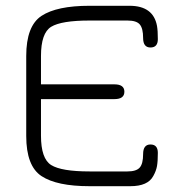

<svg xmlns="http://www.w3.org/2000/svg" viewBox="-20 -641 616 661"><path d="M425.8 -621.1Q507.8 -621.1 520.5 -551.8Q523.4 -535.2 523.4 -506.3Q523.4 -477.5 498 -477.5Q472.7 -477.5 472.7 -510.3Q472.7 -543 461.4 -556.6Q450.2 -570.3 418.9 -570.3H288.1Q191.4 -570.3 156.2 -548.8Q121.1 -527.3 121.1 -448.2V-350.6H374Q408.2 -350.6 408.2 -325.2Q408.2 -299.8 374 -299.8H121.1V-173.8Q121.1 -94.7 156.2 -72.8Q191.4 -50.8 288.1 -50.8H418.9Q449.2 -50.8 460.9 -64Q472.7 -77.1 472.7 -110.4Q472.7 -143.6 498 -143.6Q523.4 -143.6 523.4 -114.7Q523.4 -85.9 520.5 -69.3Q517.6 -52.7 507.8 -35.2Q489.3 0 428.7 0Q426.8 0 425.8 0H288.1Q175.8 0 123 -34.7Q70.3 -69.3 70.3 -172.9V-448.2Q70.3 -551.8 123 -586.4Q175.8 -621.1 288.1 -621.1Z"/></svg>

Font: Jura
Style: Book
Weight: 400
Version: Version 2.5